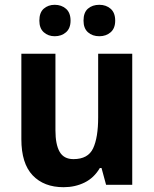

<svg xmlns="http://www.w3.org/2000/svg" viewBox="-20 -836 642 800"><path d="M531 -612V-66H422L403 -136H396Q372 -95 332.5 -75.5Q293 -56 245 -56Q163 -56 116 -105.5Q69 -155 69 -256V-612H211V-293Q211 -234 228.5 -203.5Q246 -173 286 -173Q347 -173 368 -218Q389 -263 389 -347V-612ZM144 -750Q144 -784 162.5 -800Q181 -816 208 -816Q236 -816 255 -799.5Q274 -783 274 -750Q274 -718 255 -701.5Q236 -685 208 -685Q181 -685 162.5 -701.5Q144 -718 144 -750ZM328 -750Q328 -784 346.5 -800Q365 -816 394 -816Q422 -816 441 -799.5Q460 -783 460 -750Q460 -718 441 -701.5Q422 -685 394 -685Q365 -685 346.5 -701.5Q328 -718 328 -750Z"/></svg>

Font: Noto Sans Malayalam UI SemiCondensed
Style: Bold
Weight: 700
Width: 4
Designer: Jelle Bosma - Monotype Design Team
Foundry: Monotype Imaging Inc.
Version: Version 2.104; ttfautohint (v1.8.4.7-5d5b)